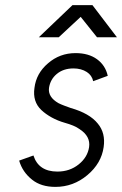

<svg xmlns="http://www.w3.org/2000/svg" viewBox="-20 -720 478 752"><path d="M132 -574H210L296 -654L360 -574H438L342 -700H264ZM402 -423Q393 -464 360 -488Q327 -512 276 -512Q214 -512 168 -472Q122 -433 115 -376Q107 -322 142 -289Q159 -273 182.5 -260Q206 -247 234 -239Q252 -234 266.5 -228Q281 -222 292 -214Q335 -186 329 -144Q323 -104 288 -76Q253 -48 205 -48Q131 -48 111 -111L55 -91Q68 -46 106 -16Q141 12 197 12Q267 12 322 -34Q377 -80 386 -144Q394 -199 363 -236Q331 -276 257 -297Q243 -302 231 -306.5Q219 -311 209 -316Q167 -340 172 -376Q177 -409 202 -430Q228 -452 268 -452Q298 -452 320 -438Q340 -425 345 -402Z"/></svg>

Font: Unageo
Style: Light-Italic
Weight: 300
Designer: Richard Sepsi
Foundry: Richard Sepsi
Version: Version 2.000